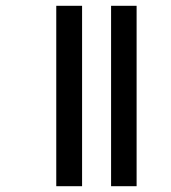

<svg xmlns="http://www.w3.org/2000/svg" viewBox="-20 -642 588 662"><path d="M363 -622H451V0H363ZM174 -622H263V0H174Z"/></svg>

Font: Noto Sans ExtraCondensed Medium
Style: Regular
Weight: 500
Width: 2
Designer: Monotype Design Team
Foundry: Monotype Imaging Inc.
Version: Version 2.013; ttfautohint (v1.8.4.7-5d5b)